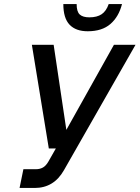

<svg xmlns="http://www.w3.org/2000/svg" viewBox="-20 -932 692 952"><path d="M77 0 96 -93H158Q178 -93 193 -101.5Q208 -110 220 -131L257 -196H222L138 -710H246L309 -288L545 -710H652L297 -88Q247 0 152 0ZM415 -777Q356 -777 325 -809.5Q294 -842 294 -912H360Q360 -874 375.5 -860Q391 -846 423 -846Q461 -846 484 -861.5Q507 -877 519 -912H585Q569 -849 527.5 -813Q486 -777 415 -777Z"/></svg>

Font: Geist Mono Medium
Style: Italic
Weight: 500
Italic angle: -12°
Monospace: yes
Designer: Basement.studio, Andrés Briganti, Mateo Zaragoza
Foundry: Basement.studio, Vercel, Andrés Briganti, Guido Ferreyra, Mateo Zaragoza
Version: Version 1.500; ttfautohint (v1.8.4.7-5d5b)